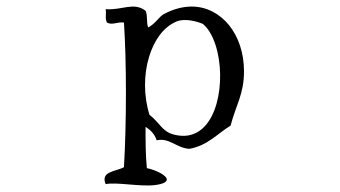

<svg xmlns="http://www.w3.org/2000/svg" viewBox="-20 -488 1040 587"><path d="M726 -270C726 -383 657 -467 567 -468C540 -468 511 -461 481 -445C465 -436 457 -417 433 -404C427 -418 432 -442 425 -455C389 -483 353 -456 303 -460C306 -441 300 -434 307 -419C324 -410 338 -422 359 -419C367 -297 367 -115 359 23C347 30 328 33 314 40C302 46 295 56 303 75C334 68 407 83 452 78C479 75 490 68 490 61C490 48 457 32 429 26C425 -13 425 -56 425 -100C440 -91 453 -78 459 -59C498 -68 520 -35 559 -33C615 -43 644 -79 685 -104C701 -166 726 -200 726 -270ZM653 -261C654 -200 639 -137 606 -102C583 -77 551 -66 510 -77C476 -86 468 -113 437 -137C419 -194 419 -260 436 -315C451 -364 479 -405 519 -422C544 -433 581 -423 600 -415C633 -388 652 -325 653 -261Z"/></svg>

Font: Yuji Syuku Std R
Style: Regular
Weight: 400
Designer: Kataoka Yuji
Foundry: Kinuta Font Factory
Version: Version 3.000;hotconv 1.0.111;makeotfexe 2.5.65597